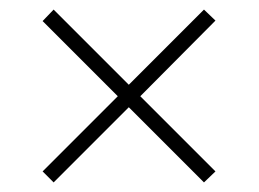

<svg xmlns="http://www.w3.org/2000/svg" viewBox="-20 -521 540 401"><path d="M249 -297 406 -140 430 -163 273 -320 430 -478 406 -501 249 -344 92 -501 69 -477 226 -320 69 -163 92 -140Z"/></svg>

Font: Noto Sans Devanagari SemiCondensed ExtraLight
Style: Regular
Weight: 200
Width: 4
Designer: Jelle Bosma - Monotype Design Team
Foundry: Monotype Imaging Inc.
Version: Version 2.004